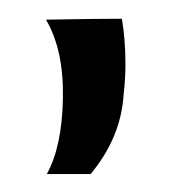

<svg xmlns="http://www.w3.org/2000/svg" viewBox="-20 -124 208 210"><path d="M31.2 66.4Q43 66.4 79.1 66.4Q112.3 26.4 115.2 -20.5Q117.2 -38.1 117.2 -53.7Q117.2 -81.1 113.3 -103.5Q85 -103.5 30.3 -102.5Q49.8 -69.3 48.8 -16.6Q47.9 36.1 31.2 66.4Z"/></svg>

Font: BSRU BANSOMDEJ
Style: Regular
Weight: 400
Designer: Wisit Potiwat
Version: Version 1.000;PS 002.000;hotconv 1.0.70;makeotf.lib2.5.58329